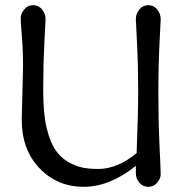

<svg xmlns="http://www.w3.org/2000/svg" viewBox="-20 -716 716 742"><path d="M64 -254 69 -458Q69 -524 64.5 -576.5Q60 -629 60 -646Q60 -663 73.5 -679.5Q87 -696 108 -696Q129 -696 142.5 -679.5Q156 -663 156 -642Q156 -639 151.5 -550.5Q147 -462 147 -369Q147 -276 160 -222.5Q173 -169 192.5 -139Q212 -109 241.5 -91.5Q271 -74 298 -68.5Q325 -63 360 -63Q433 -63 508 -124Q514 -274 514 -368Q514 -462 509.5 -550.5Q505 -639 505 -642Q505 -663 518.5 -679.5Q532 -696 553 -696Q574 -696 587.5 -679.5Q601 -663 601 -642Q601 -639 596.5 -550.5Q592 -462 592 -355Q592 -248 596.5 -153Q601 -58 601 -42Q601 -26 587.5 -10Q574 6 553 6Q532 6 518.5 -10Q505 -26 505 -46V-75Q404 6 303 6Q202 6 133 -65.5Q64 -137 64 -254Z"/></svg>

Font: Macondo
Style: Regular
Weight: 400
Version: Version 2.001